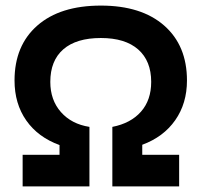

<svg xmlns="http://www.w3.org/2000/svg" viewBox="-20 -667 721 687"><path d="M61 0V-113H193V-148Q116 -176 74 -236Q32 -296 32 -379Q32 -504 113.5 -575.5Q195 -647 341 -647Q486 -647 567.5 -575.5Q649 -504 649 -379Q649 -297 607 -237Q565 -177 489 -149V-113H621V0H382V-213Q448 -226 484.5 -267.5Q521 -309 521 -374Q521 -449 474.5 -490Q428 -531 341 -531Q253 -531 206.5 -490.5Q160 -450 160 -374Q160 -309 198 -266Q236 -223 300 -213V0Z"/></svg>

Font: Blinker SemiBold
Style: Regular
Weight: 600
Designer: Juergen Huber
Foundry: supertype
Version: Version 1.015;PS 1.15;hotconv 1.0.88;makeotf.lib2.5.647800